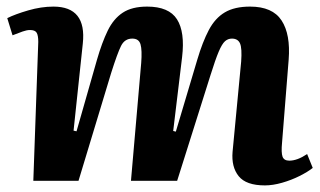

<svg xmlns="http://www.w3.org/2000/svg" viewBox="-20 -548 971 582"><path d="M408 -357Q411 -396 406 -413.5Q401 -431 381 -431Q358 -431 347 -409Q336 -387 317 -327L218 0H81L96 -421Q96 -441 91 -449Q86 -457 71 -457Q61 -457 48.5 -452.5Q36 -448 18 -441L2 -493Q26 -505 65.5 -516.5Q105 -528 142 -528Q243 -528 231 -416L203 -152L212 -150L274 -367Q289 -419 306.5 -455Q324 -491 352 -509.5Q380 -528 426 -528Q492 -528 516.5 -489.5Q541 -451 532 -375L505 -151L513 -149L578 -367Q594 -421 613 -457Q632 -493 661.5 -510.5Q691 -528 738 -528Q806 -528 833.5 -486Q861 -444 855 -367L835 -116Q832 -85 836.5 -73Q841 -61 857 -61Q881 -61 911 -81L928 -39Q913 -27 888 -14.5Q863 -2 835 6Q807 14 783 14Q726 14 703.5 -14Q681 -42 685 -88L711 -361Q714 -402 707.5 -416.5Q701 -431 683 -431Q671 -431 662 -423Q653 -415 643 -391.5Q633 -368 618 -320L517 0H377Z"/></svg>

Font: Literata 36pt
Style: Bold Italic
Weight: 700
Italic angle: -2°
Designer: Latin by Veronika Burian and Jose Scaglione. Greek by Irene Vlachou. Cyrillic by Vera Evstafieva
Foundry: TypeTogether
Version: Version 3.002